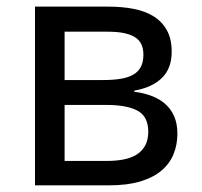

<svg xmlns="http://www.w3.org/2000/svg" viewBox="-20 -556 607 576"><path d="M495.1 -400.9Q495.1 -350.1 465.1 -321.5Q435.1 -293 382.8 -284.2V-280.8Q410.2 -277.3 433.8 -268.6Q457.5 -259.8 474.9 -244.9Q492.2 -230 502.2 -207.8Q512.2 -185.5 512.2 -154.8Q512.2 -122.1 500.7 -93.8Q489.3 -65.4 464.6 -44.4Q439.9 -23.4 401.1 -11.7Q362.3 0 307.1 0H85V-536.1H306.2Q346.7 -536.1 381.3 -529.3Q416 -522.5 441.2 -506.8Q466.3 -491.2 480.7 -465.1Q495.1 -439 495.1 -400.9ZM424.8 -161.1Q424.8 -206.1 393.1 -223.6Q361.3 -241.2 298.8 -241.2H173.8V-73.2H300.8Q328.1 -73.2 350.8 -77.6Q373.5 -82 389.9 -92.3Q406.2 -102.5 415.5 -119.4Q424.8 -136.2 424.8 -161.1ZM410.2 -392.1Q410.2 -429.7 383.5 -445.3Q356.9 -460.9 304.2 -460.9H173.8V-315.9H289.1Q319.3 -315.9 341.8 -319.6Q364.3 -323.2 379.6 -332Q395 -340.8 402.6 -355.5Q410.2 -370.1 410.2 -392.1Z"/></svg>

Font: Droid Sans
Style: Regular
Weight: 400
Foundry: Ascender Corporation
Version: Version 1.00 build 114